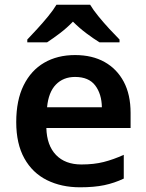

<svg xmlns="http://www.w3.org/2000/svg" viewBox="-20 -786 621 816"><path d="M299 -552Q372 -552 424.5 -522.5Q477 -493 506 -438.5Q535 -384 535 -306V-242H177Q179 -168 218 -127.5Q257 -87 326 -87Q379 -87 420.5 -97.5Q462 -108 506 -128V-27Q466 -8 423 1Q380 10 320 10Q241 10 179.5 -20.5Q118 -51 83.5 -113Q49 -175 49 -267Q49 -360 80.5 -423.5Q112 -487 168 -519.5Q224 -552 299 -552ZM299 -459Q249 -459 217.5 -426.5Q186 -394 180 -330H413Q412 -387 384.5 -423Q357 -459 299 -459ZM363 -766Q376 -744 398.5 -716.5Q421 -689 445 -663Q469 -637 488 -618V-606H403Q377 -622 347 -644.5Q317 -667 290 -694Q264 -667 235 -645Q206 -623 180 -606H96V-618Q115 -638 138.5 -663.5Q162 -689 184.5 -716.5Q207 -744 220 -766Z"/></svg>

Font: Noto Sans Tangsa SemiBold
Style: Regular
Weight: 600
Version: Version 1.504